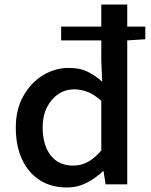

<svg xmlns="http://www.w3.org/2000/svg" viewBox="-20 -817 670 851"><path d="M304 -83Q339 -83 369 -99Q399 -115 429 -150V-370Q398 -398 368.5 -409.5Q339 -421 308 -421Q270 -421 238.5 -400Q207 -379 188 -341Q169 -303 169 -253Q169 -174 204.5 -128.5Q240 -83 304 -83ZM251 -638V-699H429V-797H544V-699H624V-643L544 -638V0H448L439 -58H436Q405 -28 364.5 -7Q324 14 276 14Q208 14 157 -18Q106 -50 78 -110Q50 -170 50 -252Q50 -332 83.5 -391.5Q117 -451 170.5 -483.5Q224 -516 285 -516Q333 -516 366.5 -500Q400 -484 433 -455L429 -545V-638Z"/></svg>

Font: Source Han Sans SC Medium
Style: Regular
Weight: 500
Designer: Ryoko NISHIZUKA 西塚涼子 (kana, bopomofo & ideographs); Paul D. Hunt (Latin, Greek & Cyrillic); Sandoll Communications 산돌커뮤니
Foundry: Adobe
Version: Version 2.004;hotconv 1.0.118;makeotfexe 2.5.65603